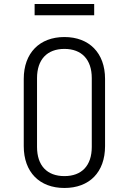

<svg xmlns="http://www.w3.org/2000/svg" viewBox="-20 -924 640 954"><path d="M152 -848H448V-904H152ZM300 10C424 10 502 -68 502 -198V-532C502 -661 423 -740 300 -740C177 -740 98 -661 98 -532V-198C98 -68 177 10 300 10ZM300 -49C214 -49 164 -101 164 -194V-536C164 -628 214 -681 300 -681C386 -681 436 -628 436 -536V-194C436 -101 386 -49 300 -49Z"/></svg>

Font: JetBrains Mono ExtraLight
Style: Regular
Weight: 240
Monospace: yes
Designer: Philipp Nurullin, Konstantin Bulenkov
Foundry: JetBrains
Version: Version 2.305